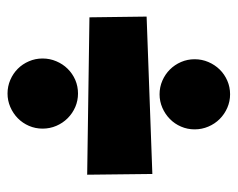

<svg xmlns="http://www.w3.org/2000/svg" viewBox="-79 -562 610 492"><g transform="rotate(90 226.0 -316.0)"><path d="M311.5 -509.8Q311.5 -491.2 304.4 -474.9Q297.4 -458.5 284.9 -446.3Q272.5 -434.1 256.1 -427Q239.7 -419.9 221.7 -419.9Q203.1 -419.9 186.8 -427Q170.4 -434.1 158.2 -446.3Q146 -458.5 138.9 -474.9Q131.8 -491.2 131.8 -509.8Q131.8 -528.3 138.9 -544.9Q146 -561.5 158.2 -574Q170.4 -586.4 186.8 -593.5Q203.1 -600.6 221.7 -600.6Q239.7 -600.6 256.1 -593.5Q272.5 -586.4 284.9 -574Q297.4 -561.5 304.4 -544.9Q311.5 -528.3 311.5 -509.8ZM24.4 -240.2 22.5 -386.7 425.8 -401.4 427.7 -234.4ZM309.6 -120.1Q309.6 -101.6 302.5 -85.2Q295.4 -68.8 283 -56.6Q270.5 -44.4 254.2 -37.4Q237.8 -30.3 219.7 -30.3Q201.2 -30.3 184.8 -37.4Q168.5 -44.4 156.2 -56.6Q144 -68.8 137 -85.2Q129.9 -101.6 129.9 -120.1Q129.9 -138.7 137 -155.3Q144 -171.9 156.2 -184.3Q168.5 -196.8 184.8 -203.9Q201.2 -210.9 219.7 -210.9Q237.8 -210.9 254.2 -203.9Q270.5 -196.8 283 -184.3Q295.4 -171.9 302.5 -155.3Q309.6 -138.7 309.6 -120.1Z"/></g></svg>

Font: Luckiest Guy
Style: Regular
Weight: 400
Designer: Astigmatic (AOETI)
Foundry: Astigmatic (AOETI)
Version: Version 1.000